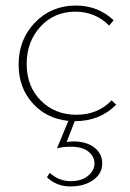

<svg xmlns="http://www.w3.org/2000/svg" viewBox="-20 -432 468 691"><path d="M244 77Q291 77 319.5 99Q348 121 348 156Q348 193 315.5 216Q283 239 233 239Q184 239 149 206L159 190Q192 220 235 220Q273 220 296.5 201Q320 182 320 156Q320 131 298 113.5Q276 96 235 96Q205 96 185 102L226 3Q147 -5 97 -61Q47 -117 47 -200Q47 -290 106 -351Q165 -412 253 -412Q333 -412 389 -359L373 -340Q323 -390 251 -390Q175 -390 125.5 -336Q76 -282 76 -202Q76 -121 127 -70Q178 -19 255 -19Q332 -19 382 -71L398 -55Q339 4 251 4H249L220 79Q236 77 244 77Z"/></svg>

Font: EauTestInfant Extralight
Style: Regular
Weight: 250
Designer: Christian Thalmann (Catharsis Fonts)
Version: Version 0.001;PS 000.001;hotconv 1.0.88;makeotf.lib2.5.64775